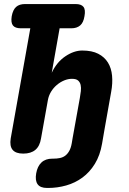

<svg xmlns="http://www.w3.org/2000/svg" viewBox="-20 -750 640 950"><path d="M83 -610Q55 -610 44 -624Q33 -638 38 -670Q44 -702 60 -716Q76 -730 104 -730H354Q382 -730 393 -716Q404 -702 398 -670Q393 -638 376.5 -624Q360 -610 333 -610H275L236 -390Q261 -443 303.5 -471.5Q346 -500 387 -500Q435 -500 466 -484Q497 -468 514 -440.5Q531 -413 534.5 -375.5Q538 -338 530 -295L497 -109L485 -39Q475 19 449.5 60.5Q424 102 388 128.5Q352 155 308 167.5Q264 180 218 180H213Q179 180 166 161.5Q153 143 159 108Q165 73 185 54Q205 35 239 35H244Q261 35 276 32Q291 29 302.5 20.5Q314 12 322.5 -3Q331 -18 335 -41L338 -59Q339 -62 339 -65L375 -265Q378 -282 380 -299Q382 -316 379 -329.5Q376 -343 366.5 -351.5Q357 -360 336 -360Q317 -360 297.5 -352Q278 -344 261 -329.5Q244 -315 232.5 -296Q221 -277 217 -255L183 -65Q177 -27 155 -8.5Q133 10 95 10Q58 10 42.5 -8.5Q27 -27 33 -65L130 -610Z"/></svg>

Font: Maple Mono ExtraBold
Style: Italic
Weight: 800
Italic angle: -10°
Monospace: yes
Designer: subframe7536
Version: Version 7.200